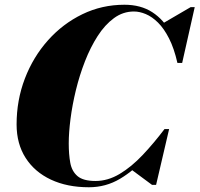

<svg xmlns="http://www.w3.org/2000/svg" viewBox="-20 -780 842 810"><path d="M355 10Q263.5 10 194.8 -22.2Q126 -54.5 88 -114Q50 -173.5 50 -255Q50 -357.5 85 -448.8Q120 -540 182.5 -610Q245 -680 327.5 -720Q410 -760 505 -760Q574 -760 622.5 -728.5Q671 -697 700.5 -641.5Q730 -586 740 -514.5H728.5Q714.5 -576 693.2 -617.8Q672 -659.5 646.8 -684.5Q621.5 -709.5 595.2 -720.5Q569 -731.5 545 -731.5Q499 -731.5 460.8 -703.5Q422.5 -675.5 392 -628Q361.5 -580.5 338.5 -521.5Q315.5 -462.5 300.2 -399.8Q285 -337 277.5 -278.8Q270 -220.5 270 -175Q270 -129 276.5 -93.2Q283 -57.5 307 -37Q331 -16.5 383 -16.5Q435 -16.5 484.8 -46.2Q534.5 -76 581.8 -126Q629 -176 674 -235.5H685Q645 -174 595.8 -117.8Q546.5 -61.5 486.5 -25.8Q426.5 10 355 10ZM621.5 0 531 -67Q556.5 -86 582.2 -111.2Q608 -136.5 634 -170L674 -235.5H693.5L638.5 0ZM728.5 -514.5 718.5 -580.5Q707.5 -612.5 694 -635.5Q680.5 -658.5 662 -678.5L784.5 -750H801.5L748.5 -514.5Z"/></svg>

Font: Bodoni Moda Black
Style: Italic
Weight: 900
Italic angle: -13°
Version: Version 2.005